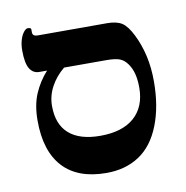

<svg xmlns="http://www.w3.org/2000/svg" viewBox="-71 -655 710 732"><g transform="rotate(-10 284.5 -289.0)"><path d="M47.9 -506.8Q47.9 -528.3 53 -546.1Q58.1 -564 66.9 -575.4Q75.7 -586.9 83 -586.9Q96.2 -586.9 96.2 -580.1V-568.8Q96.2 -553.2 116.2 -553.2H384.8Q421.4 -553.2 441.9 -540Q462.4 -526.9 481.9 -487.3Q501.5 -447.8 511.7 -402.6Q522 -357.4 522 -304.2Q522 -207.5 493.4 -134.8Q464.8 -62 411.4 -26.6Q357.9 8.8 284.2 8.8Q173.3 8.8 116.2 -53Q59.1 -114.7 59.1 -232.9Q59.1 -293 77.6 -336.4Q96.2 -379.9 127.9 -415H98.1Q73.7 -415 60.8 -436.5Q47.9 -458 47.9 -506.8ZM462.9 -290Q462.9 -320.8 457 -343.5Q451.2 -366.2 438.7 -383.8Q426.3 -401.4 409.4 -408.2Q392.6 -415 356 -415H193.8Q160.6 -387.7 141.8 -352.5Q123 -317.4 123 -278.8Q123 -207 164.6 -170.9Q206.1 -134.8 285.2 -134.8Q371.1 -134.8 417 -175.5Q462.9 -216.3 462.9 -290Z"/></g></svg>

Font: Tinos
Style: Bold
Weight: 700
Designer: Steve Matteson
Foundry: Monotype Imaging Inc.
Version: Version 1.23